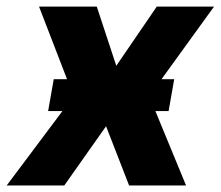

<svg xmlns="http://www.w3.org/2000/svg" viewBox="-61 -566 673 586"><path d="M234.4 -545.9 293.9 -365.2 417.5 -545.9H592.3L394.5 -272.5L506.8 0H333L262.7 -180.7L135.3 0H-40.5L163.6 -272.5L58.1 -545.9ZM85.9 -227.1 103 -324.2H470.7L453.6 -227.1Z"/></svg>

Font: Inter Tight ExtraBold
Style: Italic
Weight: 800
Italic angle: -9.39999°
Designer: Rasmus Andersson
Foundry: rsms
Version: Version 3.004